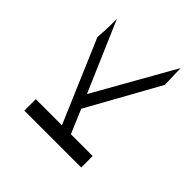

<svg xmlns="http://www.w3.org/2000/svg" viewBox="-46 -773 1091 1091"><g transform="rotate(-45 500.0 -227.5)"><path d="M821 4 952 0 471 -272 894 -454H851C817 -454 772 -456 742 -459L245 -247V-457H153V0H245V-175L389 -236Z"/></g></svg>

Font: Inconsolata UltraExpanded
Style: Regular
Weight: 400
Width: 9
Monospace: yes
Designer: Raph Levien, Cyreal, Brenton Simpson
Foundry: Raph Levien, Cyreal, Google
Version: Version 3.100